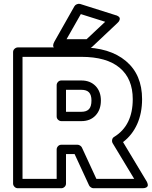

<svg xmlns="http://www.w3.org/2000/svg" viewBox="-20 -979 808 1024"><path d="M49.8 0V-701.2Q49.8 -711.9 57.9 -719Q65.9 -726.1 75.2 -726.1H414.1Q564.9 -726.1 651.4 -653.6Q737.8 -581.1 737.8 -450.2Q737.8 -376 711.7 -317.4Q685.5 -258.8 636.2 -221.2L761.2 -13.2Q762.2 -11.7 763.7 -9Q765.1 -6.3 767.1 0.2Q769 6.8 768.1 11.7Q767.1 16.6 760.3 20.8Q753.4 24.9 740.2 24.9H478Q471.2 24.9 464.4 20Q457.5 15.1 455.1 9.8L377.9 -157.2H332V0Q332 10.7 324.2 17.8Q316.4 24.9 307.1 24.9H75.2Q64.5 24.9 57.1 17.1Q49.8 9.3 49.8 0ZM100.1 -24.9H282.2V-182.1Q282.2 -191.4 289.3 -199.2Q296.4 -207 307.1 -207H394Q400.4 -207 407.2 -202.6Q414.1 -198.2 417 -191.9L494.1 -24.9H695.8L581.1 -214.8Q576.2 -223.1 578.1 -233.6Q580.1 -244.1 588.9 -249Q688 -309.6 688 -450.2Q688 -559.1 618.4 -617.4Q548.8 -675.8 414.1 -675.8H100.1ZM270 -756.8 377 -945.8Q381.3 -953.1 390.1 -956.5Q398.9 -960 407.2 -958L597.2 -897.9Q599.1 -897.5 601.8 -896.7Q604.5 -896 609.9 -892.6Q615.2 -889.2 617.7 -884.8Q620.1 -880.4 617.9 -872.6Q615.7 -864.7 606 -856L469.2 -727.1Q460.9 -720.2 452.1 -720.2H292Q292 -720.7 287.6 -720Q283.2 -719.2 277.8 -721.2Q272.5 -723.1 267.8 -726.1Q263.2 -729 263.4 -737.1Q263.7 -745.1 270 -756.8ZM282.2 -357.9V-524.9Q282.2 -534.2 289.3 -542Q296.4 -549.8 307.1 -549.8H414.1Q460.9 -549.8 489.5 -520.5Q518.1 -491.2 518.1 -442.9Q518.1 -393.6 489.7 -363.3Q461.4 -333 414.1 -333H307.1Q297.9 -333 290 -340.1Q282.2 -347.2 282.2 -357.9ZM332 -382.8H414.1Q441.4 -382.8 454.6 -397Q467.8 -411.1 467.8 -442.9Q467.8 -472.7 454.8 -486.3Q441.9 -500 414.1 -500H332ZM335 -770H441.9L541 -862.8L411.1 -903.8Z"/></svg>

Font: Trueno Black Outline
Style: Regular
Weight: 900
Width: 6
Designer: Julieta Ulanovsky
Foundry: Julieta Ulanovsky
Version: Version 3.001b | FøM Fix